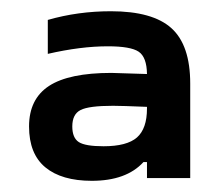

<svg xmlns="http://www.w3.org/2000/svg" viewBox="-20 -694 402 345"><path d="M179.2 -673.8Q254.4 -673.8 288.1 -643.3Q321.8 -612.8 321.8 -543.9V-374H244.1V-402.8H237.8Q207 -369.1 145 -369.1Q90.8 -369.1 61.5 -393.3Q32.2 -417.5 32.2 -466.8Q32.2 -516.1 68.1 -539.6Q104 -563 180.2 -563Q186.5 -563 244.1 -561Q243.7 -591.3 229.2 -601.1Q214.8 -610.8 173.8 -610.8Q125 -610.8 65.9 -597.2V-658.2Q120.1 -673.8 179.2 -673.8ZM109.9 -466.8Q109.9 -446.3 121.6 -438.7Q133.3 -431.2 166 -431.2Q208 -431.2 226.1 -447Q244.1 -462.9 244.1 -499V-502Q198.2 -503.9 183.1 -503.9Q139.6 -503.9 124.8 -496.3Q109.9 -488.8 109.9 -466.8Z"/></svg>

Font: LT Wave
Style: Regular
Weight: 400
Designer: Daniel Lyons
Version: Version 2.5 (Glyphs App)